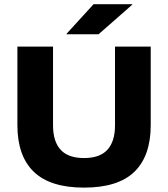

<svg xmlns="http://www.w3.org/2000/svg" viewBox="-20 -856 782 894"><path d="M371.4 17.6Q214 17.6 137.5 -56Q61 -129.6 61 -273.4V-639H226.9V-272.4Q226.9 -197.6 262.1 -158.9Q297.3 -120.1 371.4 -120.1Q445.2 -120.1 480.3 -158.9Q515.5 -197.6 515.5 -272.4V-639H681.8V-273.4Q681.8 -129.6 605.6 -56Q529.4 17.6 371.4 17.6ZM415.5 -836.3H595.9V-834.3L439.1 -696.6H289.8V-698.5Z"/></svg>

Font: Anek Gurmukhi Medium SemiExpanded
Style: Regular
Weight: 500
Width: 6
Version: Version 1.003